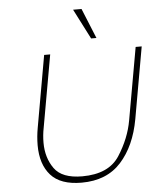

<svg xmlns="http://www.w3.org/2000/svg" viewBox="-61 -983 853 1043"><g transform="rotate(-5 365.5 -461.0)"><path d="M121 -214Q121 -261 130 -310L199 -700H232L162 -306Q154 -266 154 -225Q154 -143 196 -84Q238 -25 348 -25Q493 -25 552 -117Q611 -209 628 -306L698 -700H731L662 -310Q636 -165 557.5 -78Q479 9 342 9Q227 9 174 -50.5Q121 -110 121 -214ZM377 -931H423L490 -767H461Z"/></g></svg>

Font: Be Vietnam Thin
Style: Italic
Weight: 250
Italic angle: -9°
Designer: Gabriel Lam
Foundry: TypeRant
Version: Version 3.000